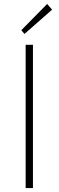

<svg xmlns="http://www.w3.org/2000/svg" viewBox="-20 -953 297 973"><path d="M110 0V-726H147V0ZM104 -781 88 -800 219 -933 244 -904Z"/></svg>

Font: Source Han Sans SC ExtraLight
Style: Regular
Weight: 250
Designer: Ryoko NISHIZUKA 西塚涼子 (kana, bopomofo & ideographs); Paul D. Hunt (Latin, Greek & Cyrillic); Sandoll Communications 산돌커뮤니
Foundry: Adobe
Version: Version 2.004;hotconv 1.0.118;makeotfexe 2.5.65603